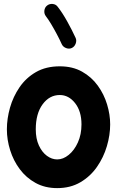

<svg xmlns="http://www.w3.org/2000/svg" viewBox="-20 -906 606 993"><path d="M289.1 -563Q355.5 -563 404.5 -535.4Q453.6 -507.8 485.8 -463.1Q518.1 -418.5 533.9 -365.7Q549.8 -313 549.8 -262.7Q549.8 -207.5 532.7 -149.7Q515.6 -91.8 481.4 -42.7Q447.3 6.3 395.8 36.6Q344.2 66.9 275.9 66.9Q212.4 66.9 163.8 40Q115.2 13.2 82.3 -31Q49.3 -75.2 32.5 -129.2Q15.6 -183.1 15.6 -237.3Q15.6 -292 31.7 -349.1Q47.9 -406.2 81.1 -454.8Q114.3 -503.4 166 -533.2Q217.8 -563 289.1 -563ZM289.1 -414.6Q235.8 -414.6 200.4 -366.5Q165 -318.4 165 -237.3Q165 -188.5 181.2 -153.6Q197.3 -118.7 222.7 -100.1Q248 -81.5 275.9 -81.5Q306.6 -81.5 335.4 -105Q364.3 -128.4 382.8 -169.4Q401.4 -210.4 401.4 -262.7Q401.4 -330.6 368.4 -372.6Q335.4 -414.6 289.1 -414.6ZM223.6 -877.4Q236.3 -887.2 252.7 -885.5Q269 -883.8 278.3 -871.1Q303.2 -839.4 328.1 -794.4Q353 -749.5 371.1 -710Q377.4 -696.3 371.3 -680.2Q365.2 -664.1 351.1 -657.7Q337.4 -651.4 321.5 -657.5Q305.7 -663.6 299.3 -677.7Q288.6 -701.7 273.9 -729.2Q259.3 -756.8 244.4 -781.7Q229.5 -806.6 216.8 -822.8Q207.5 -835.4 209.5 -851.6Q211.4 -867.7 223.6 -877.4Z"/></svg>

Font: Mikhak ExtraBold
Style: Regular
Weight: 800
Designer: Amin Abedi
Version: Version 3.3